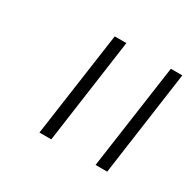

<svg xmlns="http://www.w3.org/2000/svg" viewBox="-77 -779 449 443"><g transform="rotate(30 147.0 -557.5)"><path d="M74 -418H105.5L144.5 -697H113.5ZM223.5 -418H254.5L293.5 -697H263Z"/></g></svg>

Font: HK Grotesk ExtraLight
Style: Italic
Weight: 200
Italic angle: -16°
Designer: Alfredo Marco Pradil
Foundry: Hanken Design Co.
Version: Version 3.001;FEAKit 1.0